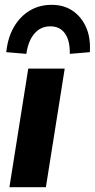

<svg xmlns="http://www.w3.org/2000/svg" viewBox="-20 -775 393 795"><path d="M19 0 97 -491H248L170 0ZM89 -552 6 -559Q12 -619 37.5 -663Q63 -707 103 -731Q143 -755 194 -755Q244 -755 280.5 -730.5Q317 -706 336.5 -662Q356 -618 352 -559L269 -552Q270 -607 249 -636.5Q228 -666 188 -666Q149 -666 123 -636.5Q97 -607 89 -552Z"/></svg>

Font: Nunito Sans 12pt ExtraBold
Style: Italic
Weight: 800
Italic angle: -9°
Designer: Vernon Adams
Foundry: Vernon Adams
Version: Version 3.101;gftools[0.9.27]